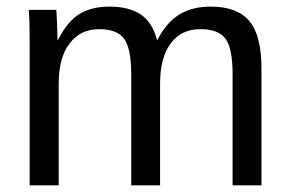

<svg xmlns="http://www.w3.org/2000/svg" viewBox="-20 -558 873 578"><path d="M375 0V-335Q375 -411.6 354 -440.9Q333 -470.2 278.3 -470.2Q222.2 -470.2 189.5 -427.2Q156.7 -384.3 156.7 -306.2V0H69.3V-415.5Q69.3 -507.8 66.4 -528.3H149.4Q149.9 -525.9 150.4 -515.1Q150.9 -504.4 151.6 -490.5Q152.3 -476.6 153.3 -438H154.8Q183.1 -494.1 219.7 -516.1Q256.3 -538.1 309.1 -538.1Q369.1 -538.1 404.1 -514.2Q439 -490.2 452.6 -438H454.1Q481.4 -491.2 520.3 -514.6Q559.1 -538.1 614.3 -538.1Q694.3 -538.1 730.7 -494.6Q767.1 -451.2 767.1 -352.1V0H680.2V-335Q680.2 -411.6 659.2 -440.9Q638.2 -470.2 583.5 -470.2Q525.9 -470.2 493.9 -427.5Q461.9 -384.8 461.9 -306.2V0Z"/></svg>

Font: TypoPRO Liberation Sans
Style: Regular
Weight: 400
Designer: Steve Matteson
Foundry: Ascender Corporation
Version: Version 2.00.1